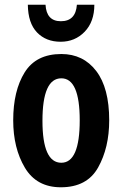

<svg xmlns="http://www.w3.org/2000/svg" viewBox="-20 -784 521 814"><path d="M306 -764Q301 -694 238 -694Q177 -694 173 -764H98Q99 -686 137 -646.5Q175 -607 237 -607Q298 -607 339 -649.5Q380 -692 380 -764ZM240 -555Q133 -555 84.5 -477Q36 -399 36 -274Q36 -156 85.5 -73Q135 10 238 10Q349 10 396 -74Q443 -158 443 -274Q443 -411 388 -483Q333 -555 240 -555ZM240 -452Q318 -452 318 -274Q318 -94 240 -94Q160 -94 160 -272Q160 -452 240 -452Z"/></svg>

Font: Noto Sans UI Condensed
Style: Bold
Weight: 700
Width: 3
Designer: Monotype Design Team
Foundry: Monotype Imaging Inc.
Version: 1.001